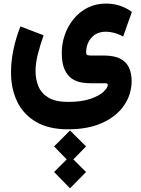

<svg xmlns="http://www.w3.org/2000/svg" viewBox="-20 -459 770 1047"><path d="M361.8 252.4 449.2 339.4 379.9 410.2 449.2 479 361.8 567.9 274.9 479 343.8 410.2 274.9 339.4ZM350.6 246.1Q245.6 246.1 176.5 205.6Q107.4 165 73.7 95Q40 24.9 40 -64.5Q40 -124 53.2 -187.7Q66.4 -251.5 91.3 -314.9L217.8 -266.6Q199.2 -213.9 186.5 -164.1Q173.8 -114.3 173.8 -71.8Q173.8 -25.9 189.9 12.5Q206.1 50.8 244.6 73.7Q283.2 96.7 350.6 96.7Q425.8 96.7 473.9 79.8Q522 63 544.9 41Q567.9 19 567.9 3.9Q567.9 -4.9 555.2 -4.9H476.1Q453.1 -4.9 425.8 -9Q398.4 -13.2 373.5 -29.1Q348.6 -44.9 332.8 -78.6Q316.9 -112.3 316.9 -170.9Q316.9 -222.2 333.7 -270Q350.6 -317.9 382.1 -356.2Q413.6 -394.5 458 -417Q502.4 -439.5 557.1 -439.5Q637.2 -439.5 699.2 -394L651.4 -259.8Q624.5 -274.4 600.6 -280.3Q576.7 -286.1 558.1 -286.1Q507.3 -286.1 478.5 -253.4Q449.7 -220.7 449.7 -171.4Q449.7 -160.6 458 -158.4Q466.3 -156.2 476.1 -156.2H545.4Q603.5 -156.2 636.7 -138.4Q669.9 -120.6 683.8 -89.4Q697.8 -58.1 697.8 -18.1Q697.8 54.7 657.2 114.7Q616.7 174.8 539.3 210.4Q461.9 246.1 350.6 246.1Z"/></svg>

Font: Vazirmatn UI NL Black
Style: Regular
Weight: 900
Designer: Saber Rastikerdar
Foundry: Saber Rastikerdar
Version: Version 33.003